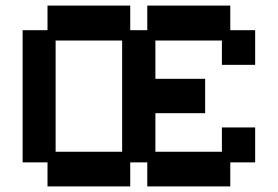

<svg xmlns="http://www.w3.org/2000/svg" viewBox="-20 -656 994 687"><path d="M150 11V-75H61V-548H150V-636H446V-548H507V-636H804V-548H893V-424H774V-511H536V-374H714V-251H536V-113H774V-200H893V-75H804V11H507V-75H446V11ZM179 -113H417V-511H179Z"/></svg>

Font: Pixelify Sans SemiBold
Style: Regular
Weight: 600
Designer: Stefie Justprince
Foundry: Typecalism Foundryline
Version: Version 1.000